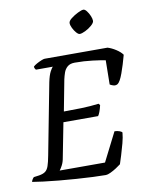

<svg xmlns="http://www.w3.org/2000/svg" viewBox="-110 -1009 832 1080"><g transform="rotate(-10 306.0 -469.0)"><path d="M406 0Q376 0 332 -2Q288 -4 238 -7.5Q188 -11 140 -15.5Q92 -20 52.5 -25Q13 -30 -10 -34Q-8 -42 -3.5 -49Q1 -56 5 -59L35 -63Q59 -67 71.5 -76.5Q84 -86 91 -106.5Q98 -127 105 -164L183 -570Q191 -608 201.5 -628Q212 -648 218 -652H121Q119 -654 116 -659Q113 -664 113 -671Q120 -678 133.5 -685.5Q147 -693 160.5 -698.5Q174 -704 180 -704H539Q562 -697 586 -681.5Q610 -666 622 -649Q607 -593 590.5 -547.5Q574 -502 559 -492Q547 -485 533.5 -489.5Q520 -494 515 -498L517 -636Q492 -641 444 -647Q396 -653 343 -653Q316 -653 301 -640Q286 -627 279.5 -608Q273 -589 269 -571L235 -393Q285 -393 335.5 -394.5Q386 -396 435 -402L442 -393Q437 -371 431 -355.5Q425 -340 420 -334H222L184 -139Q180 -114 170.5 -96Q161 -78 154 -70H413L496 -234Q512 -234 526 -228.5Q540 -223 539 -218Q537 -193 528 -159Q519 -125 509.5 -94.5Q500 -64 494 -46Q484 -38 467 -27Q450 -16 433 -8Q416 0 406 0ZM399 -807Q391 -807 380 -819.5Q369 -832 361 -848.5Q353 -865 353 -877Q353 -889 371 -903Q389 -917 410.5 -927.5Q432 -938 442 -938Q451 -938 461 -925Q471 -912 478 -895.5Q485 -879 485 -867Q485 -856 468.5 -841.5Q452 -827 431.5 -817Q411 -807 399 -807Z"/></g></svg>

Font: Texturina 72pt 72pt Medium
Style: Italic
Weight: 500
Italic angle: -11°
Designer: Guillermo Torres Carreño
Foundry: Omnibus-Type
Version: Version 1.002; ttfautohint (v1.8.3)